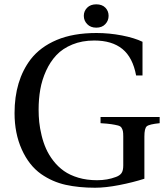

<svg xmlns="http://www.w3.org/2000/svg" viewBox="-20 -861 774 896"><path d="M371.1 -787.1Q371.1 -809.1 386.7 -825Q402.3 -840.8 429.2 -840.8Q456.5 -840.8 471.7 -825.2Q486.8 -809.6 486.8 -787.1Q486.8 -764.6 471.4 -748.3Q456.1 -731.9 429.2 -731.9Q402.8 -731.9 387 -748.3Q371.1 -764.6 371.1 -787.1ZM47.9 -333Q47.9 -484.9 123 -584Q168 -642.1 244.9 -674.6Q321.8 -707 430.2 -707Q489.7 -707 548.8 -695.6Q607.9 -684.1 645 -666V-508.8H615.2Q599.6 -592.8 551.3 -632.3Q502.9 -671.9 419.9 -671.9Q362.8 -671.9 317.6 -653.3Q272.5 -634.8 243.4 -604Q214.4 -573.2 195.1 -530.8Q175.8 -488.3 168 -443.6Q160.2 -398.9 160.2 -349.1Q160.2 -319.8 163.1 -291.3Q166 -262.7 174.1 -229.2Q182.1 -195.8 195.1 -166.7Q208 -137.7 229.2 -110.4Q250.5 -83 278.3 -63.2Q306.2 -43.5 345.7 -31.7Q385.3 -20 433.1 -20Q481 -20 521 -35.2Q538.6 -41.5 546.9 -53Q555.2 -64.5 555.2 -88.9V-224.1Q555.2 -240.7 553.5 -249Q551.8 -257.3 547.1 -264.9Q542.5 -272.5 529.8 -275.6Q517.1 -278.8 499.5 -281.5Q481.9 -284.2 449.2 -286.1V-314.9H725.1V-286.1Q675.8 -281.2 664.8 -271.5Q653.8 -261.7 653.8 -224.1V-26.9Q600.6 -9.8 536.4 2.7Q472.2 15.1 423.8 15.1Q348.1 15.1 286.4 1.5Q224.6 -12.2 171.9 -48.8Q115.2 -88.9 81.5 -163.8Q47.9 -238.8 47.9 -333Z"/></svg>

Font: Heuristica
Style: Regular
Weight: 400
Version: Version 1.0.2